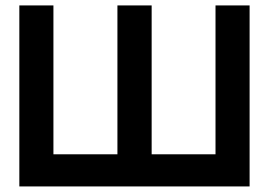

<svg xmlns="http://www.w3.org/2000/svg" viewBox="-20 -670 966 690"><path d="M525 -115.5H754.5V-650.5H877V0H49.5V-650.5H172V-115.5H402V-650.5H525Z"/></svg>

Font: Overused Grotesk SemiBold
Style: Regular
Weight: 610
Version: Version 0.004